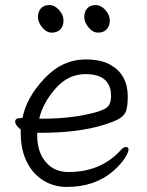

<svg xmlns="http://www.w3.org/2000/svg" viewBox="-20 -721 583 759"><path d="M155 -252Q267 -252 362 -278Q398 -289 408.5 -302Q419 -315 419 -341Q419 -428 318 -428Q249 -428 199 -370.5Q149 -313 135 -252ZM59 -254 69 -255Q84 -334 155 -410Q226 -486 319 -486Q381 -486 418 -464Q485 -425 485 -340Q485 -306 479.5 -286Q474 -266 454 -253.5Q434 -241 389 -227Q289 -196 140 -196H127V-186Q127 -121 160.5 -81Q194 -41 251 -41Q377 -41 455 -125Q468 -140 478 -140Q488 -140 488 -129.5Q488 -119 473.5 -96Q459 -73 429 -46Q356 18 244 18Q193 18 151.5 -7.5Q110 -33 86 -81Q62 -129 62 -195V-209Q40 -226 40 -240Q40 -254 59 -254ZM231 -640Q231 -618 218.5 -605Q206 -592 185 -592Q164 -592 147 -612.5Q130 -633 130 -654Q130 -675 142 -688Q154 -701 175 -701Q196 -701 213.5 -681.5Q231 -662 231 -640ZM414 -640Q414 -618 401.5 -605Q389 -592 368 -592Q347 -592 330 -612.5Q313 -633 313 -654Q313 -675 325 -688Q337 -701 358 -701Q379 -701 396.5 -681.5Q414 -662 414 -640Z"/></svg>

Font: LXGW WenKai
Style: Regular
Weight: 400
Designer: LXGW / Fontworks Inc.
Foundry: LXGW / Fontworks Inc.
Version: Version 1.520; June 14, 2025